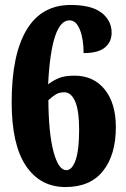

<svg xmlns="http://www.w3.org/2000/svg" viewBox="-20 -744 506 774"><path d="M27 -332Q27 -523 87 -623.5Q147 -724 265 -724Q349 -724 389.5 -692.5Q430 -661 430 -612Q430 -575 403 -552.5Q376 -530 317 -530Q317 -587 302 -624.5Q287 -662 260 -662Q187 -662 174 -404Q195 -420 218 -429.5Q241 -439 280 -439Q357 -439 402 -383.5Q447 -328 447 -231Q447 -120 395.5 -55Q344 10 244 10Q142 10 84.5 -75.5Q27 -161 27 -332ZM299 -221Q299 -298 283 -335Q267 -372 239 -372Q219 -372 205 -363.5Q191 -355 175 -340Q176 -205 196 -131.5Q216 -58 247 -58Q271 -58 285 -99Q299 -140 299 -221Z"/></svg>

Font: Noto Serif CondBlack
Style: Regular
Weight: 900
Width: 3
Designer: Monotype Design Team
Foundry: Monotype Imaging Inc.
Version: Version 1.001